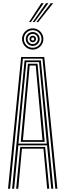

<svg xmlns="http://www.w3.org/2000/svg" viewBox="-20 -1146 397 1166"><path d="M28.8 0 108.5 -800H248.8L328.5 0H316L238 -789.8H119.2L41.2 0ZM78.2 0 103 -253.5H254.2L279 0H266.5L244 -243.2H113.2L90.8 0ZM53.5 0 129.2 -779.2H228L303.8 0H291.2L265.8 -263.5H91.5L66 0ZM92 -273.8H264.2L243 -500.8L217.2 -768.8H140L113.8 -500.8ZM106 -284.5 125.8 -500.8 149.5 -758.8H207.8L231.8 -500.8L251.5 -284.5ZM119.2 -295H238L219.5 -500.8L197 -748.2H160.2L137.8 -500.8ZM178.8 -844.8Q161 -844.8 146.2 -853.5Q131.5 -862.2 122.9 -876.9Q114.2 -891.5 114.2 -909.2Q114.2 -927.2 122.9 -941.8Q131.5 -956.2 146.2 -965Q161 -973.8 178.8 -973.8Q196.5 -973.8 211.1 -965Q225.8 -956.2 234.5 -941.8Q243.2 -927.2 243.2 -909.2Q243.2 -891.5 234.5 -876.9Q225.8 -862.2 211.1 -853.5Q196.5 -844.8 178.8 -844.8ZM178.8 -856Q201 -856 216.5 -871.5Q232 -887 232 -909.2Q232 -931.5 216.5 -947.1Q201 -962.8 178.8 -962.8Q156.5 -962.8 140.9 -947.1Q125.2 -931.5 125.2 -909.2Q125.2 -887 140.9 -871.5Q156.5 -856 178.8 -856ZM178.8 -867Q161.2 -867 148.9 -879.4Q136.5 -891.8 136.5 -909.2Q136.5 -926.8 148.9 -939.1Q161.2 -951.5 178.8 -951.5Q196.2 -951.5 208.6 -939.1Q221 -926.8 221 -909.2Q221 -891.8 208.6 -879.4Q196.2 -867 178.8 -867ZM178.8 -878.2Q191.5 -878.2 200.6 -887.4Q209.8 -896.5 209.8 -909.2Q209.8 -922.2 200.6 -931.2Q191.5 -940.2 178.8 -940.2Q166 -940.2 156.8 -931.2Q147.5 -922.2 147.5 -909.2Q147.5 -896.5 156.8 -887.4Q166 -878.2 178.8 -878.2ZM178.8 -889.2Q170.5 -889.2 164.6 -895.1Q158.8 -901 158.8 -909.5Q158.8 -917.8 164.6 -923.5Q170.5 -929.2 179 -929.2Q187.2 -929.2 193 -923.5Q198.8 -917.8 198.8 -909.2Q198.8 -901 193 -895.1Q187.2 -889.2 178.8 -889.2ZM178.8 -900.2Q187.8 -900.2 187.8 -909.2Q187.8 -918.2 178.8 -918.2Q169.8 -918.2 169.8 -909.2Q169.8 -900.2 178.8 -900.2ZM156.2 -1011.8 230.8 -1126.5H245.2L167.5 -1011.8ZM200.5 -1011.8 288.2 -1126.5H302.8L211.8 -1011.8ZM178.5 -1011.8 259.5 -1126.5H274L189.5 -1011.8Z"/></svg>

Font: Big Shoulders Inline Text Thin Light
Style: Regular
Weight: 300
Version: Version 2.002